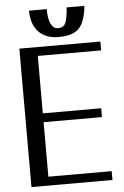

<svg xmlns="http://www.w3.org/2000/svg" viewBox="-62 -1002 672 1039"><g transform="rotate(-5 274.0 -482.0)"><path d="M436 -958H340Q340 -940 334.5 -907Q329 -874 317.5 -862Q306 -850 284 -850Q260 -850 246 -877.5Q232 -905 232 -958H136Q136 -884 175 -843Q214 -802 284 -802Q343 -802 375.5 -822Q408 -842 422 -885Q436 -928 436 -958ZM506 -758H66V-6H506V-54H162V-350H479V-398H162V-710H506Z"/></g></svg>

Font: LXGW Marker Gothic
Style: Regular
Weight: 400
Version: Version 1.001